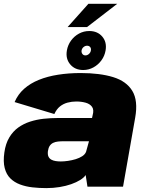

<svg xmlns="http://www.w3.org/2000/svg" viewBox="-20 -984 768 1012"><path d="M224 7.5Q260.5 7.5 294 2Q327.5 -3.5 355.2 -13.2Q383 -23 403 -35.5Q423 -48 431.5 -61.5L441 0H628.5L692.5 -363.5Q708.5 -453.5 677.5 -504.8Q646.5 -556 576.5 -577.5Q506.5 -599 405 -599Q342 -599 286.2 -590.2Q230.5 -581.5 185.2 -563.2Q140 -545 107.2 -516Q74.5 -487 57 -446L266.5 -383Q278 -408.5 295.8 -422.8Q313.5 -437 335.8 -443Q358 -449 382 -449Q408.5 -449 431.2 -442.8Q454 -436.5 465.2 -420.8Q476.5 -405 468 -375.5L465 -362H284Q247.5 -362 210.2 -358Q173 -354 138.8 -343Q104.5 -332 76.2 -311.8Q48 -291.5 28.8 -259.2Q9.5 -227 3 -180.5Q-4 -132 4.8 -98.2Q13.5 -64.5 34.5 -43.8Q55.5 -23 85.5 -11.8Q115.5 -0.5 151.2 3.5Q187 7.5 224 7.5ZM300.5 -133Q286.5 -133 273.5 -135Q260.5 -137 250.5 -142.5Q240.5 -148 235.5 -158.5Q230.5 -169 232.5 -187Q235 -205 242.2 -215.5Q249.5 -226 260.5 -231.2Q271.5 -236.5 285.8 -238Q300 -239.5 316 -239.5H449L433.5 -183.5Q428 -170 413.2 -160.5Q398.5 -151 378.8 -145Q359 -139 338.2 -136Q317.5 -133 300.5 -133ZM418.5 -615Q447.5 -615 472.5 -628.8Q497.5 -642.5 514.5 -665.8Q531.5 -689 536.5 -718Q544 -762 519 -791.2Q494 -820.5 450.5 -820.5Q421.5 -820.5 396.5 -807Q371.5 -793.5 354.5 -770.2Q337.5 -747 332.5 -718Q325 -674.5 350 -644.8Q375 -615 418.5 -615ZM430 -692Q420 -692 414.2 -699.8Q408.5 -707.5 410 -718Q412 -729 420.5 -736Q429 -743 439 -743Q449.5 -743 455.2 -736Q461 -729 459 -718Q457.5 -707.5 449 -699.8Q440.5 -692 430 -692ZM336.5 -841.5H439L598 -964H446Z"/></svg>

Font: Anybody UltraCondensed Thin Black
Style: Italic
Weight: 900
Italic angle: -10°
Version: Version 1.111